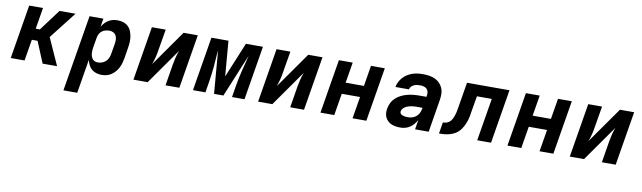

<svg xmlns="http://www.w3.org/2000/svg" viewBox="-42 -1066 6084 1820"><g transform="rotate(10 3000.0 -156.5)"><path d="M488 0H349L264 -205H209L175 0H42L128 -520H261L227 -315H267L420 -520H574L371 -260Z M587 215 709 -520H842L829 -440Q841 -460 856.5 -477Q872 -494 892 -506Q912 -518 934 -523Q956 -528 977 -528Q1006 -528 1032.5 -520Q1059 -512 1078.5 -494Q1098 -476 1108.5 -451Q1119 -426 1123.5 -399Q1128 -372 1126.5 -343.5Q1125 -315 1120 -286L1104 -186Q1100 -163 1093.5 -139.5Q1087 -116 1076 -94Q1065 -72 1048.5 -52.5Q1032 -33 1011 -18.5Q990 -4 966 2Q942 8 919 8Q891 8 866 0.5Q841 -7 821.5 -23.5Q802 -40 791 -63Q780 -86 774 -111L720 215ZM862 -102Q882 -102 902 -109Q922 -116 937.5 -130.5Q953 -145 961.5 -164.5Q970 -184 973 -204L990 -304Q993 -324 992.5 -344.5Q992 -365 983.5 -382Q975 -399 957.5 -408.5Q940 -418 920 -418Q902 -418 883 -413.5Q864 -409 848 -397Q832 -385 823 -367.5Q814 -350 811 -332L794 -232Q792 -217 791 -202Q790 -187 791.5 -173Q793 -159 798 -146Q803 -133 811.5 -122.5Q820 -112 833.5 -107Q847 -102 862 -102Z M1223 0 1309 -520H1442L1407 -312Q1402 -278 1393 -243.5Q1384 -209 1372 -176L1614 -520H1751L1665 0H1532L1566 -208Q1572 -242 1580.5 -276.5Q1589 -311 1602 -344L1360 0Z M1796 0 1882 -520H2046L2074 -181L2214 -520H2378L2292 0H2172L2189 -104Q2195 -143 2203 -181.5Q2211 -220 2220.5 -258Q2230 -296 2240 -334.5Q2250 -373 2259 -412L2089 0H1999L1965 -412Q1960 -373 1958 -334.5Q1956 -296 1952.5 -258Q1949 -220 1944 -181.5Q1939 -143 1933 -104L1916 0Z M2423 0 2509 -520H2642L2607 -312Q2602 -278 2593 -243.5Q2584 -209 2572 -176L2814 -520H2951L2865 0H2732L2766 -208Q2772 -242 2780.5 -276.5Q2789 -311 2802 -344L2560 0Z M3023 0 3109 -520H3242L3209 -321H3385L3418 -520H3551L3465 0H3332L3367 -211H3191L3156 0Z M3795 8Q3772 8 3750 5Q3728 2 3708.5 -6Q3689 -14 3673.5 -28Q3658 -42 3648.5 -61Q3639 -80 3637 -102Q3635 -124 3639 -147Q3644 -176 3657.5 -203.5Q3671 -231 3694.5 -252.5Q3718 -274 3746 -287.5Q3774 -301 3803 -308.5Q3832 -316 3861 -319Q3890 -322 3919 -322H3987L3989 -335Q3992 -353 3988.5 -370Q3985 -387 3973.5 -398.5Q3962 -410 3944.5 -414.5Q3927 -419 3910 -419Q3895 -419 3879.5 -417Q3864 -415 3850 -408.5Q3836 -402 3824.5 -390Q3813 -378 3811 -363H3681Q3685 -388 3697 -412Q3709 -436 3727.5 -456.5Q3746 -477 3769 -491Q3792 -505 3817 -513.5Q3842 -522 3867.5 -525Q3893 -528 3919 -528Q3948 -528 3977.5 -523.5Q4007 -519 4032.5 -507.5Q4058 -496 4077.5 -476.5Q4097 -457 4108.5 -431.5Q4120 -406 4121 -376.5Q4122 -347 4117 -317L4065 0H3934L3949 -92Q3937 -71 3921 -51.5Q3905 -32 3885 -18.5Q3865 -5 3841 1.5Q3817 8 3795 8ZM3851 -101Q3872 -101 3894 -109Q3916 -117 3932.5 -133.5Q3949 -150 3957 -171Q3965 -192 3969 -213H3919Q3905 -213 3891 -212.5Q3877 -212 3862.5 -209.5Q3848 -207 3833.5 -202.5Q3819 -198 3806 -190.5Q3793 -183 3782.5 -171Q3772 -159 3770 -145Q3768 -136 3772 -128Q3776 -120 3783 -115Q3790 -110 3798 -107.5Q3806 -105 3815.5 -103.5Q3825 -102 3833.5 -101.5Q3842 -101 3851 -101Z M4532 0 4600 -410H4457L4432 -263Q4428 -237 4423.5 -212Q4419 -187 4410 -161.5Q4401 -136 4388.5 -112Q4376 -88 4358 -67Q4340 -46 4316 -32.5Q4292 -19 4266.5 -12Q4241 -5 4215 -2.5Q4189 0 4164 0L4182 -110Q4195 -110 4209 -113Q4223 -116 4236 -124Q4249 -132 4258 -144Q4267 -156 4273 -169Q4279 -182 4283.5 -195.5Q4288 -209 4291.5 -222.5Q4295 -236 4297 -250Q4299 -264 4302 -278L4342 -520H4751L4665 0Z M4823 0 4909 -520H5042L5009 -321H5185L5218 -520H5351L5265 0H5132L5167 -211H4991L4956 0Z M5423 0 5509 -520H5642L5607 -312Q5602 -278 5593 -243.5Q5584 -209 5572 -176L5814 -520H5951L5865 0H5732L5766 -208Q5772 -242 5780.5 -276.5Q5789 -311 5802 -344L5560 0Z"/></g></svg>

Font: Iosevka XBd Ex Obl
Style: Regular
Weight: 800
Width: 7
Italic angle: -9°
Monospace: yes
Designer: Belleve Invis
Foundry: Belleve Invis
Version: Version 32.5.0; ttfautohint (v1.8.4)